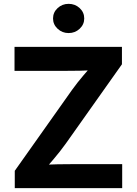

<svg xmlns="http://www.w3.org/2000/svg" viewBox="-20 -969 704 989"><path d="M56.1 0V-89.2L351.2 -506.1Q378.5 -544.1 411.2 -582.3Q443.8 -620.5 477.2 -658.3L488.5 -610.1Q439.6 -605.6 390.5 -604.7Q341.4 -603.8 292.5 -603.8H54.8V-727.5H608.1V-637.9L318.4 -228.6Q289.7 -188.6 255.7 -148.7Q221.6 -108.7 187.1 -69.2L175.8 -117.5Q227 -122 278 -122.8Q329 -123.7 380 -123.7H609.4V0ZM333.4 -798.7Q300.4 -798.7 276.8 -820.8Q253.2 -842.9 253.2 -873.9Q253.2 -905.5 276.8 -927.3Q300.4 -949.2 333.4 -949.2Q366.7 -949.2 390.3 -927.4Q413.9 -905.5 413.9 -873.9Q413.9 -842.9 390.3 -820.8Q366.7 -798.7 333.4 -798.7Z"/></svg>

Font: Inter Variable LoSnoCo
Style: Regular
Weight: 400
Designer: Rasmus Andersson
Foundry: rsms
Version: Version 4.000;git-a52131595; featfreeze: case,dlig,ss01,ss02